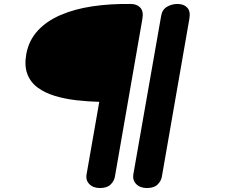

<svg xmlns="http://www.w3.org/2000/svg" viewBox="-20 -949 1202 969"><path d="M484.5 0Q450 0 430.8 -20Q411.5 -40 417 -69.5L481 -435Q422.5 -436.5 364.5 -443.2Q306.5 -450 256.2 -465.2Q206 -480.5 169.8 -507.2Q133.5 -534 117.8 -576Q102 -618 113 -678Q126 -746 170.8 -794.5Q215.5 -843 285.8 -873.2Q356 -903.5 446 -917Q536 -930.5 639.5 -929Q671 -929 688.2 -910.2Q705.5 -891.5 698.5 -853L560 -58Q556.5 -36 538.5 -18Q520.5 0 484.5 0ZM721.5 0Q687 0 667.5 -20Q648 -40 653 -69.5L793.5 -870Q799 -901 823 -915Q847 -929 876 -929Q908 -929 925.2 -910.2Q942.5 -891.5 935.5 -853L797 -58Q793.5 -36 775.5 -18Q757.5 0 721.5 0Z"/></svg>

Font: Edu VIC WA NT Hand Pre
Style: Regular
Weight: 400
Designer: Tina and Corey Anderson, Eben Sorkin, Mirko Velimirovic
Foundry: Google for Education
Version: Version 1.000